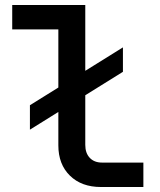

<svg xmlns="http://www.w3.org/2000/svg" viewBox="-20 -750 640 770"><path d="M100 -230V-328L214 -399V-632H29V-730H322V-466L473 -560V-462L322 -368V-169Q322 -136 340 -117Q358 -98 389 -98H555V0H385Q307 0 260.5 -45.5Q214 -91 214 -167V-301Z"/></svg>

Font: JetBrains Mono NL SemiBold
Style: Regular
Weight: 600
Designer: Philipp Nurullin, Konstantin Bulenkov
Foundry: JetBrains
Version: Version 2.304; ttfautohint (v1.8.4.7-5d5b)